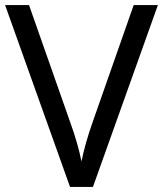

<svg xmlns="http://www.w3.org/2000/svg" viewBox="-20 -734 640 754"><path d="M600 -714 345 0H255L0 -714H94L255 -256Q271 -212 282 -173.5Q293 -135 300 -100Q307 -135 318 -174Q329 -213 345 -258L505 -714Z"/></svg>

Font: Noto Sans Cypro Minoan
Style: Regular
Weight: 400
Designer: David Williams
Foundry: David Williams
Version: Version 1.503; ttfautohint (v1.8.4.7-5d5b)